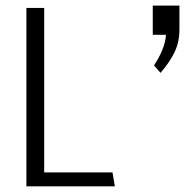

<svg xmlns="http://www.w3.org/2000/svg" viewBox="-20 -655 651 675"><path d="M610.8 -551.8Q610.8 -507.8 594.2 -472.7Q577.6 -437.5 544.4 -398.9L521.5 -424.8Q561 -485.8 563.5 -532.7H517.1V-635.3H610.8ZM135.3 -627V-48.8H375.5L383.8 0H72.8V-627Z"/></svg>

Font: Anaheim
Style: Regular
Weight: 400
Designer: vernon adams
Foundry: vernon adams
Version: Version 1.002; ttfautohint (v0.93.5-3d13) -l 8 -r 50 -G 200 